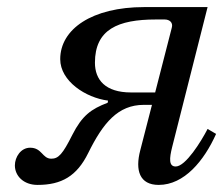

<svg xmlns="http://www.w3.org/2000/svg" viewBox="-20 -510 630 542"><path d="M22 -43C22 -14 46 12 86 12C154 12 197 -13 229 -78C271 -163 313 -214 386 -214H409L376 -86C361 -29 374 12 428 12C500 12 556 -56 590 -132L566 -146C548 -111 504 -40 476 -40C456 -40 458 -63 466 -95L566 -490H387C240 -490 150 -428 150 -343C150 -281 222 -234 285 -226L284 -220C237 -202 212 -184 184 -129C157 -75 145 -62 125 -62C99 -62 99 -93 65 -93C39 -93 22 -67 22 -43ZM248 -333C248 -427 313 -455 420 -455H445C459 -455 469 -446 465 -432L418 -249H350C277 -249 248 -285 248 -333Z"/></svg>

Font: Heuristica
Style: Italic
Weight: 400
Italic angle: -13°
Version: Version 1.0.1